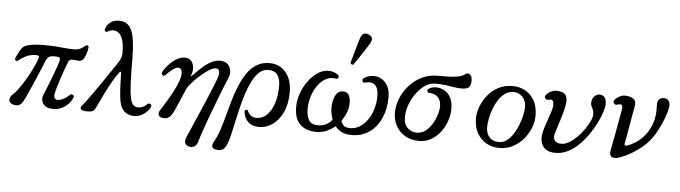

<svg xmlns="http://www.w3.org/2000/svg" viewBox="-56 -1036 5322 1503"><g transform="rotate(5 2605.5 -284.5)"><path d="M378 12Q337 12 315 -4Q293 -20 287.5 -43.5Q282 -67 291 -89Q295 -99 305.5 -124.5Q316 -150 329 -183Q342 -216 355.5 -251.5Q369 -287 379.5 -318Q390 -349 395 -370Q399 -384 393 -391.5Q387 -399 352 -399Q316 -399 304 -387Q292 -375 284 -355Q268 -315 247 -265.5Q226 -216 205 -167.5Q184 -119 166 -80Q148 -41 137 -22Q121 5 95 8.5Q69 12 46 -2Q27 -14 30.5 -36.5Q34 -59 56 -77Q73 -91 96.5 -123.5Q120 -156 145 -198Q170 -240 192 -284.5Q214 -329 228 -367Q233 -381 230.5 -388.5Q228 -396 208 -396Q161 -396 127.5 -378.5Q94 -361 70 -341Q62 -334 52.5 -340Q43 -346 48 -359Q53 -373 66.5 -398.5Q80 -424 91 -440Q107 -462 153.5 -471Q200 -480 257 -480Q315 -480 355 -477Q395 -474 428 -470.5Q461 -467 497 -467Q533 -467 553.5 -479.5Q574 -492 586 -502Q596 -510 604 -506.5Q612 -503 611 -492Q610 -467 600 -440Q590 -413 581 -399Q567 -377 532 -382Q499 -387 483.5 -384.5Q468 -382 460 -359Q454 -344 441.5 -309.5Q429 -275 415 -233.5Q401 -192 390.5 -156Q380 -120 378 -103Q375 -81 384 -71Q393 -61 405 -61Q423 -61 441.5 -69.5Q460 -78 475.5 -89.5Q491 -101 499 -109Q507 -118 520.5 -111.5Q534 -105 528 -89Q521 -70 501 -46Q481 -22 450 -5Q419 12 378 12Z M1015 12Q976 12 947.5 -6.5Q919 -25 905 -64Q896 -90 891.5 -133.5Q887 -177 885.5 -225Q884 -273 883 -313Q883 -324 878 -324Q873 -324 868 -317Q843 -285 818 -240.5Q793 -196 770.5 -151Q748 -106 731.5 -70Q715 -34 707 -20Q700 -6 688 1Q676 8 647 8Q604 8 595 -4Q586 -16 598 -30Q609 -43 631 -72.5Q653 -102 680.5 -141Q708 -180 737 -222Q766 -264 792 -302.5Q818 -341 837 -369Q856 -397 862 -408Q869 -420 874.5 -436Q880 -452 880 -468Q880 -543 866 -580Q852 -617 832.5 -629.5Q813 -642 795 -642Q779 -642 767.5 -638Q756 -634 751 -629Q744 -622 733 -627.5Q722 -633 728 -651Q736 -677 762.5 -699Q789 -721 833 -721Q905 -721 933 -652Q961 -583 961 -439Q961 -319 964.5 -244Q968 -169 976.5 -128.5Q985 -88 1000 -73Q1015 -58 1038 -58Q1060 -58 1079 -67.5Q1098 -77 1109 -90Q1118 -100 1132 -92.5Q1146 -85 1138 -67Q1124 -37 1088.5 -12.5Q1053 12 1015 12Z M1457 211Q1429 200 1428.5 178Q1428 156 1440 131Q1446 119 1461 84Q1476 49 1497 0.5Q1518 -48 1541 -101Q1564 -154 1584.5 -203.5Q1605 -253 1620 -290.5Q1635 -328 1640 -343Q1651 -378 1645.5 -396.5Q1640 -415 1620 -415Q1598 -415 1569.5 -398Q1541 -381 1511.5 -356Q1482 -331 1458 -306Q1434 -281 1421 -265Q1416 -258 1410 -248.5Q1404 -239 1400 -231Q1395 -219 1384.5 -194.5Q1374 -170 1362 -141.5Q1350 -113 1338.5 -87.5Q1327 -62 1320 -47Q1313 -33 1302 -18Q1291 -3 1273.5 4.5Q1256 12 1229 6Q1210 1 1204.5 -14.5Q1199 -30 1212 -51Q1217 -59 1233 -84Q1249 -109 1269.5 -143.5Q1290 -178 1309.5 -216Q1329 -254 1342 -290Q1355 -326 1355 -352Q1355 -395 1323 -395Q1309 -395 1289.5 -381.5Q1270 -368 1253 -352Q1236 -336 1228 -327Q1221 -320 1213 -322.5Q1205 -325 1201.5 -334Q1198 -343 1204 -354Q1211 -367 1227 -387.5Q1243 -408 1265.5 -429Q1288 -450 1315 -464Q1342 -478 1371 -478Q1403 -478 1420.5 -457.5Q1438 -437 1440.5 -406Q1443 -375 1430 -342Q1429 -338 1430.5 -337Q1432 -336 1435 -339Q1450 -354 1473 -377.5Q1496 -401 1523.5 -424Q1551 -447 1582.5 -462.5Q1614 -478 1646 -478Q1686 -478 1707 -457Q1728 -436 1732 -406Q1736 -376 1723 -348Q1715 -330 1699 -291Q1683 -252 1663 -200Q1643 -148 1622 -92Q1601 -36 1582 16Q1563 68 1550 107.5Q1537 147 1532 166Q1523 200 1500 209.5Q1477 219 1457 211Z M1675 218Q1648 214 1644 197Q1640 180 1656 152Q1678 115 1695.5 62.5Q1713 10 1729 -51Q1745 -112 1763 -174Q1781 -236 1804.5 -293Q1828 -350 1859.5 -395.5Q1891 -441 1934 -467Q1977 -493 2034 -493Q2114 -493 2162.5 -435Q2211 -377 2211 -279Q2211 -186 2180 -121Q2149 -56 2100.5 -22Q2052 12 1997 12Q1955 12 1928.5 -3.5Q1902 -19 1888.5 -44Q1875 -69 1872 -95Q1870 -109 1882 -112.5Q1894 -116 1898 -105Q1906 -86 1923 -71.5Q1940 -57 1970 -57Q2017 -57 2051.5 -92Q2086 -127 2105 -186.5Q2124 -246 2124 -321Q2124 -377 2101.5 -408Q2079 -439 2029 -439Q1990 -439 1960 -412.5Q1930 -386 1906.5 -341Q1883 -296 1864.5 -239.5Q1846 -183 1831.5 -123Q1817 -63 1805 -6.5Q1793 50 1782 96.5Q1771 143 1759 170Q1746 199 1729 211Q1712 223 1675 218Z M2446 12Q2398 12 2358.5 -5Q2319 -22 2295 -61.5Q2271 -101 2271 -170Q2271 -222 2289.5 -274.5Q2308 -327 2339.5 -371.5Q2371 -416 2411.5 -444Q2452 -472 2496 -473Q2521 -474 2541.5 -466.5Q2562 -459 2575 -448Q2586 -438 2581 -426Q2576 -414 2562 -417Q2519 -425 2482.5 -405Q2446 -385 2419 -347Q2392 -309 2377 -260.5Q2362 -212 2362 -162Q2362 -108 2381.5 -74.5Q2401 -41 2451 -41Q2492 -41 2519.5 -56.5Q2547 -72 2564 -95Q2554 -122 2550 -149Q2546 -176 2547 -195Q2549 -254 2571 -290Q2593 -326 2634 -322Q2666 -319 2677 -289Q2688 -259 2685 -220Q2683 -190 2669.5 -157Q2656 -124 2634 -93Q2639 -71 2654.5 -56Q2670 -41 2706 -41Q2749 -41 2784 -64Q2819 -87 2844.5 -125Q2870 -163 2883.5 -210.5Q2897 -258 2897 -307Q2897 -352 2885 -375Q2873 -398 2855 -405.5Q2837 -413 2819 -411Q2801 -409 2789 -406Q2776 -402 2771 -416.5Q2766 -431 2779 -440Q2811 -461 2847 -463.5Q2883 -466 2914.5 -449Q2946 -432 2965.5 -396.5Q2985 -361 2985 -307Q2985 -218 2953.5 -145.5Q2922 -73 2863 -30.5Q2804 12 2720 12Q2674 12 2643 -4.5Q2612 -21 2592 -46Q2562 -21 2525.5 -4.5Q2489 12 2446 12ZM2688.2 -538Q2681.6 -535.4 2674.2 -539.2Q2666.8 -543 2664.7 -548.7Q2665.8 -552.8 2671.3 -573.3Q2676.8 -593.8 2684.9 -622.7Q2693 -651.6 2701.6 -680.8Q2710.1 -710 2717 -733.1Q2723.9 -756.1 2728 -763.1Q2735.1 -778.7 2751 -786.2Q2766.9 -793.6 2788.2 -782.8Q2812.6 -772.6 2814.9 -756.6Q2817.2 -740.6 2810 -725Q2806.5 -717.1 2793.8 -697.1Q2781.1 -677.1 2764.3 -651.2Q2747.5 -625.3 2730.6 -600.6Q2713.7 -575.8 2701.7 -558.5Q2689.8 -541.2 2688.2 -538Z M3254 12Q3188 12 3141 -16Q3094 -44 3069.5 -90.5Q3045 -137 3045 -190Q3045 -246 3067 -302.5Q3089 -359 3130 -405.5Q3171 -452 3227 -480.5Q3283 -509 3352 -509Q3358 -509 3363.5 -509Q3369 -509 3376 -509Q3408 -509 3444.5 -510Q3481 -511 3514 -517.5Q3547 -524 3569 -541Q3586 -554 3603.5 -542Q3621 -530 3621 -494Q3621 -457 3605.5 -441.5Q3590 -426 3551 -426Q3517 -426 3488 -431Q3459 -436 3423.5 -441Q3388 -446 3337 -446Q3298 -446 3260 -420Q3222 -394 3192 -352Q3162 -310 3144 -261Q3126 -212 3126 -165Q3126 -106 3157.5 -78.5Q3189 -51 3228 -51Q3269 -51 3299.5 -75.5Q3330 -100 3351 -136.5Q3372 -173 3382.5 -209.5Q3393 -246 3393 -271Q3393 -319 3366.5 -345Q3340 -371 3298 -369Q3288 -369 3284 -382Q3280 -395 3296 -404Q3320 -418 3352 -417.5Q3384 -417 3414 -401Q3444 -385 3463.5 -350Q3483 -315 3483 -260Q3483 -212 3466 -163.5Q3449 -115 3418.5 -75.5Q3388 -36 3346 -12Q3304 12 3254 12Z M3884 12Q3826 12 3780 -14Q3734 -40 3707.5 -88.5Q3681 -137 3681 -204Q3681 -246 3698.5 -294Q3716 -342 3749.5 -384.5Q3783 -427 3832.5 -453.5Q3882 -480 3946 -480Q3999 -480 4044 -456Q4089 -432 4116.5 -384Q4144 -336 4144 -263Q4144 -217 4125 -168.5Q4106 -120 4071.5 -79Q4037 -38 3989 -13Q3941 12 3884 12ZM3877 -34Q3910 -34 3938 -55Q3966 -76 3987.5 -110Q4009 -144 4024.5 -183.5Q4040 -223 4048 -260.5Q4056 -298 4056 -325Q4056 -375 4027 -404.5Q3998 -434 3957 -434Q3920 -434 3890 -413Q3860 -392 3838.5 -358Q3817 -324 3802.5 -284.5Q3788 -245 3781 -207Q3774 -169 3774 -141Q3774 -96 3799.5 -65Q3825 -34 3877 -34Z M4325 12Q4280 12 4254 -3.5Q4228 -19 4217 -44Q4206 -69 4206 -98Q4206 -126 4216.5 -162Q4227 -198 4240.5 -235.5Q4254 -273 4264.5 -306Q4275 -339 4275 -361Q4275 -411 4238 -398Q4219 -393 4208.5 -405.5Q4198 -418 4210 -433Q4224 -451 4246.5 -462Q4269 -473 4288 -473Q4309 -473 4329 -468Q4349 -463 4362 -447.5Q4375 -432 4375 -400Q4375 -377 4367.5 -344.5Q4360 -312 4349.5 -276.5Q4339 -241 4328 -208Q4317 -175 4309.5 -150Q4302 -125 4302 -115Q4302 -91 4317 -77Q4332 -63 4366 -63Q4394 -63 4425.5 -82Q4457 -101 4486.5 -130.5Q4516 -160 4540 -194.5Q4564 -229 4578.5 -260.5Q4593 -292 4593 -314Q4593 -335 4587 -349Q4581 -363 4575 -374.5Q4569 -386 4569 -401Q4569 -433 4587.5 -453Q4606 -473 4629 -473Q4654 -473 4668.5 -455.5Q4683 -438 4683 -405Q4683 -381 4670.5 -341Q4658 -301 4635 -254Q4612 -207 4579.5 -160Q4547 -113 4507.5 -74Q4468 -35 4422 -11.5Q4376 12 4325 12Z M4810 9Q4781 16 4763.5 3.5Q4746 -9 4753 -46Q4755 -57 4761.5 -90Q4768 -123 4776 -166.5Q4784 -210 4792 -253.5Q4800 -297 4806 -330.5Q4812 -364 4814 -376Q4818 -402 4806 -408Q4794 -414 4777 -407Q4758 -400 4747.5 -413.5Q4737 -427 4749 -442Q4763 -459 4785 -470.5Q4807 -482 4826 -482Q4870 -482 4894.5 -464Q4919 -446 4911 -402Q4909 -395 4903.5 -364.5Q4898 -334 4891 -293.5Q4884 -253 4877 -212.5Q4870 -172 4864.5 -143Q4859 -114 4858 -108Q4854 -87 4878 -94Q4905 -102 4941.5 -124.5Q4978 -147 5012 -187Q5046 -227 5067 -287Q5088 -347 5083 -428Q5081 -459 5095 -474Q5109 -489 5133 -489Q5159 -489 5170 -473Q5181 -457 5181 -440Q5181 -416 5169.5 -377Q5158 -338 5138.5 -293.5Q5119 -249 5094.5 -207.5Q5070 -166 5043 -137Q5013 -104 4971 -73.5Q4929 -43 4886 -21Q4843 1 4810 9Z"/></g></svg>

Font: Zen Old Mincho
Style: Regular
Weight: 400
Designer: Yoshimichi Ohira
Foundry: Positype
Version: Version 1.001